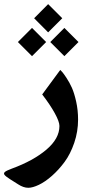

<svg xmlns="http://www.w3.org/2000/svg" viewBox="-34 -645 422 930"><path d="M199.2 -625 267.6 -556.6 199.2 -488.3 131.3 -556.6ZM277.8 -509.8 346.2 -441.4 277.8 -373 209.5 -441.4ZM121.1 -509.8 189.5 -441.4 121.1 -373 52.7 -441.4ZM257.8 -306.2Q261.2 -302.7 267.1 -296.6Q272.9 -290.5 287.8 -268.1Q302.7 -245.6 314.2 -220Q325.7 -194.3 335 -152.6Q344.2 -110.8 344.2 -65.9Q344.2 -7.8 325.7 46.6Q307.1 101.1 278.8 139.4Q250.5 177.7 217.5 206.8Q184.6 235.8 154.3 250.2Q124 264.6 103 264.6Q79.6 264.6 54.2 248L14.2 222.7Q-7.3 209 -12.5 201.4Q-17.6 193.8 -9.8 187.5Q-2 181.2 22.9 171.9Q127 133.8 190.4 80.1Q253.9 26.4 253.9 -34.7Q253.9 -55.7 231.2 -96.9Q208.5 -138.2 170.4 -187.5Z"/></svg>

Font: Sahel SemiBold FD
Style: SemiBold-FD
Weight: 600
Foundry: Saber Rastikerdar (saber.rastikerdar@gmail.com)
Version: Version 3.3.0